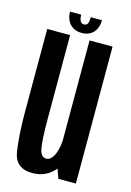

<svg xmlns="http://www.w3.org/2000/svg" viewBox="-109 -750 551 810"><g transform="rotate(15 166.0 -344.5)"><path d="M228.5 0H305V-598H204.5V-68ZM119.5 -598.5H19.5V-239Q19.5 -136.5 30.2 -65.8Q41 5 115.5 5Q179 5 216.8 -44.5Q254.5 -94 254.5 -162L205 -177Q205 -131 191.5 -100Q178 -69 156 -69Q133.5 -69 126.5 -104Q119.5 -139 119.5 -239.5ZM163 -620Q187 -620 202.5 -630Q218 -640 225.5 -656.8Q233 -673.5 233 -694H184Q184 -681.5 182.2 -673.2Q180.5 -665 175.8 -661Q171 -657 163 -657Q156.5 -657 152 -661Q147.5 -665 145 -673Q142.5 -681 142.5 -694H93.5Q93.5 -673.5 101.5 -656.8Q109.5 -640 124.8 -630Q140 -620 163 -620Z"/></g></svg>

Font: Anybody ExtraCondensed Medium
Style: Regular
Weight: 500
Width: 2
Version: Version 1.113;gftools[0.9.25]